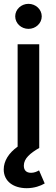

<svg xmlns="http://www.w3.org/2000/svg" viewBox="-22 -779 297 1011"><path d="M118.7 211.9C158.7 211.9 191.9 199.7 213.4 187L183.6 118.2C171.9 125 157.7 130.9 141.6 130.9C115.7 130.9 103.5 116.7 103.5 93.3C103.5 55.2 137.7 27.3 184.6 0V-545.9H70.8V-6.8C24.9 25.9 -2.4 67.9 -2.4 113.3C-2.4 176.3 49.3 211.9 118.7 211.9ZM127.9 -627C166 -627 197.8 -656.2 197.8 -692.9C197.8 -729.5 166 -758.8 127.9 -758.8C89.8 -758.8 58.1 -729.5 58.1 -692.9C58.1 -656.2 89.8 -627 127.9 -627Z"/></svg>

Font: Raveo Medium
Style: Regular
Weight: 500
Designer: Jakub Foglar, Rasmus Andersson (Inter)
Foundry: Jakubfoglar.com
Version: Version 1.100;Glyphs 3.2.3 (3260)